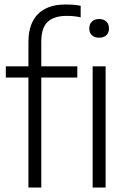

<svg xmlns="http://www.w3.org/2000/svg" viewBox="-20 -838 566 858"><path d="M107 0V-649.5Q107 -704.5 126 -742Q145 -779.5 182.2 -798.8Q219.5 -818 274.5 -818Q290 -818 307.5 -816.8Q325 -815.5 340.5 -812V-760.5Q325 -764 309.8 -765.5Q294.5 -767 277.5 -767Q222 -767 193.2 -740.5Q164.5 -714 164.5 -651.5V0ZM6 -491.5V-541.5H325.5V-491.5ZM394 0V-541.5H452V0ZM423 -669.5Q402.5 -669.5 390.8 -680.5Q379 -691.5 379 -710.5Q379 -730 390.8 -741.5Q402.5 -753 423 -753Q443.5 -753 455.2 -741.5Q467 -730 467 -710.5Q467 -691.5 455.2 -680.5Q443.5 -669.5 423 -669.5Z"/></svg>

Font: Encode Sans SemiCondensed Light
Style: Regular
Weight: 300
Width: 4
Designer: Multiple Designers
Foundry: Impallari Type
Version: Version 3.002